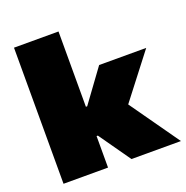

<svg xmlns="http://www.w3.org/2000/svg" viewBox="-132 -864 954 985"><g transform="rotate(-20 345.0 -371.5)"><path d="M49 0V-743H292V-332H299L429 -510H686L500 -269L690 0H420L299 -172H292V0Z"/></g></svg>

Font: Saira Expanded Black
Style: Regular
Weight: 900
Width: 7
Designer: Hector Gatti with collaboration of the Omnibus-Type team
Foundry: Omnibus-Type
Version: Version 1.101